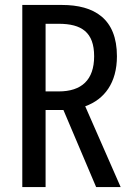

<svg xmlns="http://www.w3.org/2000/svg" viewBox="-20 -755 540 775"><path d="M164 -386V-659H217C309 -659 360 -625 360 -528C360 -432 309 -386 217 -386ZM467 0 324 -326C402 -354 452 -421 452 -528C452 -680 360 -735 230 -735H70V0H164V-311H230H236L368 0Z"/></svg>

Font: Noto Sans Mono CJK SC Regular
Style: Regular
Weight: 400
Designer: Ryoko NISHIZUKA (kana & ideographs); Paul D. Hunt (Latin, Greek & Cyrillic); Wenlong ZHANG (bopomofo); Sandoll Communica
Foundry: Adobe Systems Incorporated
Version: Version 1.005;PS 1.005;hotconv 1.0.96;makeotf.lib2.5.65012